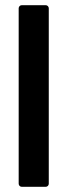

<svg xmlns="http://www.w3.org/2000/svg" viewBox="-20 -720 259 740"><path d="M52 -12V-688Q52 -693 55.5 -696.5Q59 -700 64 -700H156Q161 -700 164.5 -696.5Q168 -693 168 -688V-12Q168 -7 164.5 -3.5Q161 0 156 0H64Q59 0 55.5 -3.5Q52 -7 52 -12Z"/></svg>

Font: Barlow Semi Condensed SemiBold
Style: Regular
Weight: 600
Width: 4
Designer: Jeremy Tribby
Foundry: Tribby Type
Version: Version 1.408